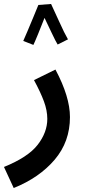

<svg xmlns="http://www.w3.org/2000/svg" viewBox="-53 -716 435 966"><path d="M16 230Q145 178 222 87.5Q299 -3 299 -127Q299 -229 226 -366L118 -313Q151 -252 168 -206Q185 -160 185 -118Q185 -50 136.5 12.5Q88 75 -33 124ZM64 -510 115 -490Q121 -502 138.5 -544.5Q156 -587 171 -626Q187 -593 207 -550.5Q227 -508 237 -492L289 -518Q271 -549 244.5 -608Q218 -667 204 -696L140 -691Q132 -671 116 -632.5Q100 -594 85 -558.5Q70 -523 64 -510Z"/></svg>

Font: Noto Sans Arabic UI SemiCondensed Semi
Style: Regular
Weight: 600
Width: 4
Designer: Nadine Chahine - Monotype Design Team
Foundry: Monotype Imaging Inc.
Version: Version 1.900